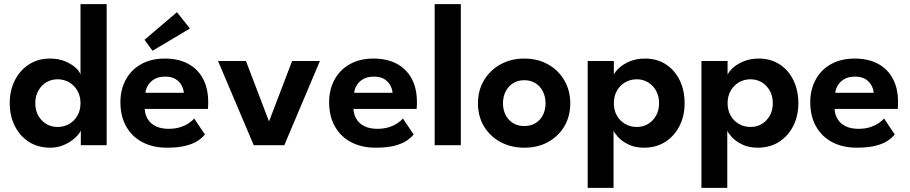

<svg xmlns="http://www.w3.org/2000/svg" viewBox="-20 -708 4438 936"><path d="M224 12Q165.5 12 121.2 -16.2Q77 -44.5 52.2 -93.8Q27.5 -143 27.5 -205Q27.5 -267 52.2 -316.2Q77 -365.5 121.2 -394Q165.5 -422.5 224 -422.5Q265.5 -422.5 297.8 -409Q330 -395.5 349.5 -377Q369 -358.5 372.5 -344V-688H500V0H374V-71.5Q366 -54 344.5 -34.5Q323 -15 292 -1.5Q261 12 224 12ZM260 -89Q292 -89 317.5 -103.8Q343 -118.5 357.8 -144.8Q372.5 -171 372.5 -205Q372.5 -239 357.8 -265.2Q343 -291.5 317.5 -306.5Q292 -321.5 260 -321.5Q230.5 -321.5 206 -306.8Q181.5 -292 166.8 -265.8Q152 -239.5 152 -205Q152 -170.5 166.8 -144.2Q181.5 -118 206 -103.5Q230.5 -89 260 -89Z M685.5 -177Q687 -149 700.5 -127Q714 -105 739.8 -92.5Q765.5 -80 801.5 -80Q834 -80 858.8 -88Q883.5 -96 900.8 -107.8Q918 -119.5 926.5 -130.5L979 -52.5Q965 -35 941.8 -20.2Q918.5 -5.5 882.8 3.2Q847 12 793.5 12Q726 12 675 -14.5Q624 -41 595.5 -91Q567 -141 567 -210Q567 -270 592.5 -318.2Q618 -366.5 666.8 -394.5Q715.5 -422.5 784 -422.5Q848.5 -422.5 895.8 -397.8Q943 -373 969 -325.5Q995 -278 995 -209.5Q995 -205.5 994.8 -193.2Q994.5 -181 993.5 -177ZM876 -255.5Q875.5 -271.5 866.2 -290Q857 -308.5 837.5 -321.5Q818 -334.5 785.5 -334.5Q753 -334.5 732.2 -322Q711.5 -309.5 701 -291.2Q690.5 -273 689 -255.5ZM723.5 -460.5 684.5 -514 842.5 -648.5 906 -569Z M1043 -410.5H1179L1291.5 -116L1404 -410.5H1539.5L1366 0H1217Z M1703 -177Q1704.5 -149 1718 -127Q1731.5 -105 1757.2 -92.5Q1783 -80 1819 -80Q1851.5 -80 1876.2 -88Q1901 -96 1918.2 -107.8Q1935.5 -119.5 1944 -130.5L1996.5 -52.5Q1982.5 -35 1959.2 -20.2Q1936 -5.5 1900.2 3.2Q1864.5 12 1811 12Q1743.5 12 1692.5 -14.5Q1641.5 -41 1613 -91Q1584.5 -141 1584.5 -210Q1584.5 -270 1610 -318.2Q1635.5 -366.5 1684.2 -394.5Q1733 -422.5 1801.5 -422.5Q1866 -422.5 1913.2 -397.8Q1960.5 -373 1986.5 -325.5Q2012.5 -278 2012.5 -209.5Q2012.5 -205.5 2012.2 -193.2Q2012 -181 2011 -177ZM1893.5 -255.5Q1893 -271.5 1883.8 -290Q1874.5 -308.5 1855 -321.5Q1835.5 -334.5 1803 -334.5Q1770.5 -334.5 1749.8 -322Q1729 -309.5 1718.5 -291.2Q1708 -273 1706.5 -255.5Z M2226.5 0H2099V-688H2226.5Z M2536 12Q2470.5 12 2419.2 -16Q2368 -44 2339 -92.8Q2310 -141.5 2310 -204Q2310 -266.5 2339 -315.8Q2368 -365 2419.2 -393.8Q2470.5 -422.5 2536 -422.5Q2602 -422.5 2652.5 -393.8Q2703 -365 2731.5 -315.8Q2760 -266.5 2760 -204Q2760 -141.5 2731.5 -92.8Q2703 -44 2652.5 -16Q2602 12 2536 12ZM2536 -93.5Q2567.5 -93.5 2590.8 -107.8Q2614 -122 2626.8 -147.2Q2639.5 -172.5 2639.5 -204.5Q2639.5 -236.5 2626.8 -262Q2614 -287.5 2590.8 -302.2Q2567.5 -317 2536 -317Q2504.5 -317 2481.2 -302.2Q2458 -287.5 2445 -262Q2432 -236.5 2432 -204.5Q2432 -172.5 2445 -147.2Q2458 -122 2481.2 -107.8Q2504.5 -93.5 2536 -93.5Z M2971 208H2845V-410.5H2972.5V-344Q2978.5 -358.5 2998.5 -377Q3018.5 -395.5 3050.8 -409Q3083 -422.5 3124.5 -422.5Q3183 -422.5 3226.5 -394Q3270 -365.5 3293.8 -316.2Q3317.5 -267 3317.5 -205Q3317.5 -143 3292.5 -93.8Q3267.5 -44.5 3223 -16.2Q3178.5 12 3119.5 12Q3075 12 3043 -4Q3011 -20 2993 -40Q2975 -60 2971 -71.5ZM3193 -205Q3193 -239.5 3178.2 -265.8Q3163.5 -292 3139 -306.8Q3114.5 -321.5 3084.5 -321.5Q3053 -321.5 3027.5 -306.5Q3002 -291.5 2987.2 -265.2Q2972.5 -239 2972.5 -205Q2972.5 -171 2987.2 -144.8Q3002 -118.5 3027.5 -103.8Q3053 -89 3084.5 -89Q3114.5 -89 3139 -103.5Q3163.5 -118 3178.2 -144.2Q3193 -170.5 3193 -205Z M3525.5 208H3399.5V-410.5H3527V-344Q3533 -358.5 3553 -377Q3573 -395.5 3605.2 -409Q3637.5 -422.5 3679 -422.5Q3737.5 -422.5 3781 -394Q3824.5 -365.5 3848.2 -316.2Q3872 -267 3872 -205Q3872 -143 3847 -93.8Q3822 -44.5 3777.5 -16.2Q3733 12 3674 12Q3629.5 12 3597.5 -4Q3565.5 -20 3547.5 -40Q3529.5 -60 3525.5 -71.5ZM3747.5 -205Q3747.5 -239.5 3732.8 -265.8Q3718 -292 3693.5 -306.8Q3669 -321.5 3639 -321.5Q3607.5 -321.5 3582 -306.5Q3556.5 -291.5 3541.8 -265.2Q3527 -239 3527 -205Q3527 -171 3541.8 -144.8Q3556.5 -118.5 3582 -103.8Q3607.5 -89 3639 -89Q3669 -89 3693.5 -103.5Q3718 -118 3732.8 -144.2Q3747.5 -170.5 3747.5 -205Z M4048.5 -177Q4050 -149 4063.5 -127Q4077 -105 4102.8 -92.5Q4128.5 -80 4164.5 -80Q4197 -80 4221.8 -88Q4246.5 -96 4263.8 -107.8Q4281 -119.5 4289.5 -130.5L4342 -52.5Q4328 -35 4304.8 -20.2Q4281.5 -5.5 4245.8 3.2Q4210 12 4156.5 12Q4089 12 4038 -14.5Q3987 -41 3958.5 -91Q3930 -141 3930 -210Q3930 -270 3955.5 -318.2Q3981 -366.5 4029.8 -394.5Q4078.5 -422.5 4147 -422.5Q4211.5 -422.5 4258.8 -397.8Q4306 -373 4332 -325.5Q4358 -278 4358 -209.5Q4358 -205.5 4357.8 -193.2Q4357.5 -181 4356.5 -177ZM4239 -255.5Q4238.5 -271.5 4229.2 -290Q4220 -308.5 4200.5 -321.5Q4181 -334.5 4148.5 -334.5Q4116 -334.5 4095.2 -322Q4074.5 -309.5 4064 -291.2Q4053.5 -273 4052 -255.5Z"/></svg>

Font: League Spartan Thin SemiBold
Style: Regular
Weight: 600
Version: Version 2.002